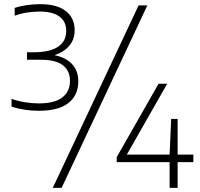

<svg xmlns="http://www.w3.org/2000/svg" viewBox="-20 -834 961 922"><path d="M165.5 -302Q133 -302 99.2 -307Q65.5 -312 35.5 -322V-359.5Q67.5 -348 101 -342.8Q134.5 -337.5 165.5 -337.5Q242 -337.5 279 -365.8Q316 -394 316 -446Q316 -494 282 -520.5Q248 -547 177.5 -547H109.5V-583H141.5Q218 -583 258 -609Q298 -635 298 -686Q298 -730.5 265.5 -754.5Q233 -778.5 171.5 -778.5Q142 -778.5 111.2 -774Q80.5 -769.5 50.5 -758.5V-796Q77 -805 109.2 -809.5Q141.5 -814 174 -814Q253 -814 295.8 -781Q338.5 -748 338.5 -688.5Q338.5 -644 312 -613.5Q285.5 -583 241.5 -569Q296.5 -558 326.2 -526Q356 -494 356 -443.5Q356 -377 308.8 -339.5Q261.5 -302 165.5 -302ZM233.5 68 645.5 -808H687.5L276 68ZM540.5 -55.5V-79.5L741.5 -432H783L589 -91.5H794.5L802 -263H833V-91.5H908.5V-55.5H833V68H794.5V-55.5Z"/></svg>

Font: Encode Sans SmExp XLt
Style: Regular
Weight: 200
Width: 6
Designer: Multiple Designers
Foundry: Impallari Type
Version: Version 3.002; ttfautohint (v1.8.3) -l 8 -r 50 -G 200 -x 14 